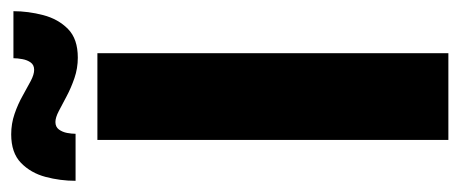

<svg xmlns="http://www.w3.org/2000/svg" viewBox="-284 -562 821 343"><g transform="rotate(-90 126.5 -390.5)"><path d="M203 0H48V-627H203ZM278 -777Q278 -750.7 271 -723.8Q264 -697 246.2 -679.5Q228.5 -662 195 -662Q176 -662 158.5 -668Q141 -674 126 -682Q111 -690 99.5 -696Q88 -702 80 -702Q71.3 -702 66.7 -695.8Q62.1 -689.5 60.5 -681.1Q59 -672.6 59 -666H-25Q-25 -693.4 -18 -719.7Q-11 -746 7 -763.5Q25 -781 58 -781Q77 -781 94.5 -775Q112 -769 127 -760.5Q142 -752 153.5 -746Q165 -740 173.2 -740Q182 -740 186.4 -746.2Q190.8 -752.3 192.4 -761.2Q194 -770 194 -777Z"/></g></svg>

Font: Blinker
Style: Regular
Weight: 400
Designer: Juergen Huber
Foundry: supertype
Version: 1.017